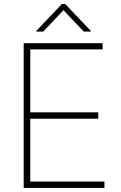

<svg xmlns="http://www.w3.org/2000/svg" viewBox="-20 -918 589 938"><path d="M95.7 -707H481.4V-676.8H127.9V-369.1H460V-337.9H127.9V-31.2H490.2V0H95.7ZM290 -868.2 191.4 -763.7H157.2V-766.6L282.2 -898.4H298.8L423.8 -766.6V-763.7H389.6Z"/></svg>

Font: Pretendard Thin
Style: Regular
Weight: 100
Designer: Base glyphs from Inter by Rasmus Andersson; Hangeul glyphs from Noto Sans CJK(Source Han Sans) by Jang Soo-young and Kan
Foundry: Kil Hyung-jin
Version: Version 1.309